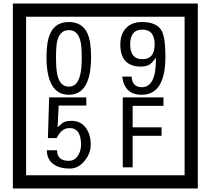

<svg xmlns="http://www.w3.org/2000/svg" viewBox="-20 -980 1195 1090"><path d="M1103 90H53V-960H1103ZM1028 15V-885H128V15ZM497 -656Q497 -442 371 -442Q244 -442 244 -656Q244 -744 265 -789Q294 -855 371 -855Q448 -855 477 -789Q497 -745 497 -656ZM444 -656Q444 -723 435 -752Q420 -809 371 -809Q322 -809 306 -752Q298 -723 298 -656Q298 -587 306 -553Q322 -488 371 -488Q419 -488 435 -554Q444 -587 444 -656ZM919 -658Q919 -442 784 -442Q687 -442 674 -545H727Q731 -485 785 -485Q868 -485 865 -652Q844 -625 834 -617Q814 -602 780 -602Q663 -602 663 -728Q663 -786 695.5 -820.5Q728 -855 786 -855Q870 -855 898 -805Q919 -766 919 -658ZM858 -728Q858 -812 788 -812Q719 -812 719 -728Q719 -644 788 -644Q858 -644 858 -728ZM495 -160Q496 -111 460.5 -67Q425 -23 376 -23Q321 -23 286 -46Q246 -74 246 -127H304Q304 -67 370 -67Q404 -67 423 -97Q440 -124 440 -159Q440 -253 375 -253Q328 -253 302 -196H252L259 -427H470V-381H313L307 -257Q320 -269 333 -281Q352 -294 387 -294Q439 -294 469 -252Q495 -215 495 -160ZM908 -379H733V-257H897V-209H733V-30H677V-427H908Z"/></svg>

Font: Unicode BMP Fallback SIL
Style: Regular
Weight: 400
Foundry: NRSI, SIL International
Version: Version 5.1 Based on Unicode 5.1